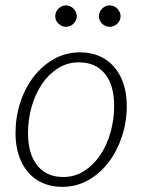

<svg xmlns="http://www.w3.org/2000/svg" viewBox="-20 -704 553 730"><path d="M39 0ZM220.5 -31Q264 -31 299.8 -53.8Q335.5 -76.5 361 -114.2Q386.5 -152 400.2 -200.8Q414 -249.5 414 -301Q414 -381 378.5 -424Q343 -467 280 -467Q236.5 -467 200.8 -444.5Q165 -422 139.8 -384.8Q114.5 -347.5 100.5 -299Q86.5 -250.5 86.5 -198Q86.5 -118.5 121.8 -74.8Q157 -31 220.5 -31ZM216.5 6.5Q176.5 6.5 143.8 -7.5Q111 -21.5 87.8 -48Q64.5 -74.5 51.8 -112.2Q39 -150 39 -198Q39 -258.5 57 -314Q75 -369.5 107.8 -412Q140.5 -454.5 185.5 -479.8Q230.5 -505 284.5 -505Q324.5 -505 357.2 -491Q390 -477 413.2 -450.5Q436.5 -424 449.2 -386.2Q462 -348.5 462 -301.5Q462 -241 443.8 -185.5Q425.5 -130 393 -87.2Q360.5 -44.5 315.5 -19Q270.5 6.5 216.5 6.5ZM272 -642Q272 -634 268.5 -626.8Q265 -619.5 259.5 -614Q254 -608.5 246.2 -605.2Q238.5 -602 230.5 -602Q222.5 -602 215.2 -605.2Q208 -608.5 202.2 -614Q196.5 -619.5 193.2 -626.8Q190 -634 190 -642Q190 -650.5 193.2 -658Q196.5 -665.5 202.2 -671.2Q208 -677 215.2 -680.2Q222.5 -683.5 230.5 -683.5Q238.5 -683.5 246.2 -680.2Q254 -677 259.5 -671.2Q265 -665.5 268.5 -658Q272 -650.5 272 -642ZM438.5 -642Q438.5 -634 435 -626.8Q431.5 -619.5 426 -614Q420.5 -608.5 412.8 -605.2Q405 -602 397 -602Q388.5 -602 381.2 -605.2Q374 -608.5 368.2 -614Q362.5 -619.5 359.2 -626.8Q356 -634 356 -642Q356 -650.5 359.2 -658Q362.5 -665.5 368.2 -671.2Q374 -677 381.2 -680.2Q388.5 -683.5 397 -683.5Q405 -683.5 412.8 -680.2Q420.5 -677 426 -671.2Q431.5 -665.5 435 -658Q438.5 -650.5 438.5 -642Z"/></svg>

Font: Lato Light
Style: Italic
Weight: 300
Italic angle: -7°
Designer: Lukasz Dziedzic
Foundry: tyPoland Lukasz Dziedzic
Version: Version 2.007; 2014-02-27